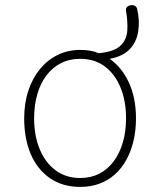

<svg xmlns="http://www.w3.org/2000/svg" viewBox="-20 -715 629 754"><path d="M295 19Q226 19 176.5 -15Q127 -49 101 -109.5Q75 -170 75 -250Q75 -310 91.5 -359.5Q108 -409 137.5 -444.5Q167 -480 207 -499.5Q247 -519 295 -519Q315 -519 333.5 -516Q352 -513 368 -506Q429 -512 453.5 -536Q478 -560 480 -596Q482 -632 475 -671Q473 -681 478.5 -687Q484 -693 492.5 -694.5Q501 -696 509 -692.5Q517 -689 519 -678Q529 -634 523 -593Q517 -552 490.5 -523Q464 -494 411 -484Q459 -450 486.5 -390Q514 -330 514 -250Q514 -202 504 -160.5Q494 -119 475.5 -86Q457 -53 430.5 -29.5Q404 -6 370 6.5Q336 19 295 19ZM295 -16Q337 -16 370 -33Q403 -50 426.5 -81.5Q450 -113 462.5 -156Q475 -199 475 -250Q475 -319 453 -372Q431 -425 391 -454.5Q351 -484 295 -484Q253 -484 219.5 -467Q186 -450 162.5 -419Q139 -388 126.5 -345Q114 -302 114 -250Q114 -182 136 -129Q158 -76 198.5 -46Q239 -16 295 -16Z"/></svg>

Font: Playwrite FR Moderne Thin
Style: Regular
Weight: 250
Version: Version 1.002